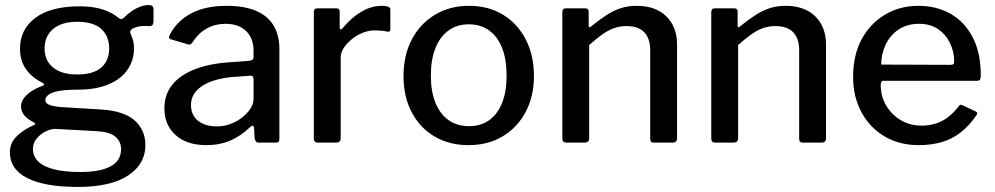

<svg xmlns="http://www.w3.org/2000/svg" viewBox="-20 -563 3928 758"><path d="M567 -543Q577 -543 581.5 -539Q586 -535 586 -525V-480Q586 -469 581.5 -464Q577 -459 566 -460Q550 -461 538 -460Q526 -459 515 -455Q490 -447 495 -432Q499 -422 504 -407.5Q509 -393 509 -371Q509 -327 485 -290Q461 -253 411 -231Q361 -209 285 -209Q238 -209 210.5 -203.5Q183 -198 171 -188.5Q159 -179 159 -169Q159 -154 178.5 -147.5Q198 -141 242 -139L375 -131Q468 -126 511 -88Q554 -50 554 10Q554 85 485.5 130Q417 175 288 175Q156 175 87.5 140Q19 105 19 38Q19 3 44 -23Q69 -49 113 -69Q125 -74 113 -80Q91 -91 77 -106.5Q63 -122 63 -144Q63 -160 73.5 -174.5Q84 -189 103 -202Q122 -215 148 -224Q153 -226 154 -229Q155 -232 148 -236Q104 -258 81.5 -291.5Q59 -325 59 -371Q59 -447 119.5 -492.5Q180 -538 294 -538Q347 -538 384.5 -526Q422 -514 447 -493Q453 -488 459 -488Q465 -488 470 -494Q482 -506 498 -517.5Q514 -529 532 -536Q550 -543 567 -543ZM285 -269Q349 -269 380 -296.5Q411 -324 411 -371Q411 -420 380 -448.5Q349 -477 285 -477Q223 -477 189.5 -448.5Q156 -420 156 -371Q156 -324 189.5 -296.5Q223 -269 285 -269ZM201 -54Q183 -55 162 -45Q141 -35 125.5 -17Q110 1 110 25Q110 53 130 73.5Q150 94 191.5 105Q233 116 298 116Q376 116 417 93.5Q458 71 458 26Q458 -4 436 -23Q414 -42 364 -45Z M966 -60Q931 -26 889 -8Q847 10 795 10Q717 10 673 -30Q629 -70 629 -135Q629 -190 660.5 -229Q692 -268 753 -291Q814 -314 901 -318L965 -323Q972 -324 976.5 -327Q981 -330 981 -338V-363Q981 -412 951.5 -440.5Q922 -469 870 -469Q830 -469 797 -451Q764 -433 739 -395Q735 -390 732 -388Q729 -386 722 -388L654 -408Q649 -410 647.5 -413.5Q646 -417 651 -427Q679 -481 735.5 -510.5Q792 -540 874 -540Q946 -540 992.5 -519.5Q1039 -499 1061 -460.5Q1083 -422 1083 -370V-17Q1083 -7 1080 -3.5Q1077 0 1068 0H1001Q993 0 989.5 -5.5Q986 -11 985 -20L983 -58Q981 -74 966 -60ZM981 -249Q981 -266 967 -264L913 -260Q873 -258 840 -249.5Q807 -241 783.5 -227Q760 -213 747 -193.5Q734 -174 734 -148Q734 -109 761.5 -86.5Q789 -64 836 -64Q866 -64 892.5 -74.5Q919 -85 938 -101Q959 -118 970 -136Q981 -154 981 -171V-249Z M1235 0Q1227 0 1223 -4Q1219 -8 1219 -16V-515Q1219 -530 1232 -530H1309Q1321 -530 1321 -517V-454Q1321 -448 1324.5 -447Q1328 -446 1332 -451Q1357 -481 1382.5 -500.5Q1408 -520 1434 -530Q1460 -540 1486 -540Q1521 -540 1521 -526V-448Q1521 -436 1510 -438Q1498 -441 1484.5 -442Q1471 -443 1457 -443Q1436 -443 1413 -434Q1390 -425 1370.5 -409.5Q1351 -394 1338 -375Q1325 -356 1325 -336V-17Q1325 0 1306 0H1235Z M1830 10Q1753 10 1695 -24.5Q1637 -59 1605 -120.5Q1573 -182 1573 -262Q1573 -345 1606 -407.5Q1639 -470 1697.5 -505Q1756 -540 1831 -540Q1909 -540 1966.5 -504.5Q2024 -469 2056 -406.5Q2088 -344 2088 -263Q2088 -183 2055.5 -121.5Q2023 -60 1965 -25Q1907 10 1830 10ZM1832 -65Q1879 -65 1912 -89Q1945 -113 1962.5 -157.5Q1980 -202 1980 -265Q1980 -328 1962.5 -373Q1945 -418 1911.5 -442.5Q1878 -467 1831 -467Q1784 -467 1750.5 -442.5Q1717 -418 1699 -373Q1681 -328 1681 -265Q1681 -202 1699 -157.5Q1717 -113 1750.5 -89Q1784 -65 1832 -65Z M2216 0Q2200 0 2200 -16V-515Q2200 -530 2213 -530H2292Q2304 -530 2304 -517V-462Q2304 -457 2306.5 -455.5Q2309 -454 2314 -459Q2345 -484 2373 -502.5Q2401 -521 2430 -530.5Q2459 -540 2493 -540Q2569 -540 2611 -498Q2653 -456 2653 -387V-18Q2653 0 2636 0H2562Q2554 0 2550.5 -3.5Q2547 -7 2547 -16V-366Q2547 -410 2524 -435Q2501 -460 2453 -460Q2426 -460 2403 -451.5Q2380 -443 2357 -426.5Q2334 -410 2306 -385V-17Q2306 0 2287 0H2216Z M2804 0Q2788 0 2788 -16V-515Q2788 -530 2801 -530H2880Q2892 -530 2892 -517V-462Q2892 -457 2894.5 -455.5Q2897 -454 2902 -459Q2933 -484 2961 -502.5Q2989 -521 3018 -530.5Q3047 -540 3081 -540Q3157 -540 3199 -498Q3241 -456 3241 -387V-18Q3241 0 3224 0H3150Q3142 0 3138.5 -3.5Q3135 -7 3135 -16V-366Q3135 -410 3112 -435Q3089 -460 3041 -460Q3014 -460 2991 -451.5Q2968 -443 2945 -426.5Q2922 -410 2894 -385V-17Q2894 0 2875 0H2804Z M3457 -228Q3457 -183 3478.5 -146.5Q3500 -110 3536.5 -88.5Q3573 -67 3618 -67Q3664 -67 3700 -86Q3736 -105 3766 -145Q3769 -149 3772 -149.5Q3775 -150 3781 -147L3832 -123Q3843 -118 3834 -107Q3806 -66 3772.5 -40Q3739 -14 3698 -2Q3657 10 3607 10Q3531 10 3473 -24Q3415 -58 3381.5 -119Q3348 -180 3348 -259Q3348 -346 3382 -408.5Q3416 -471 3474.5 -505.5Q3533 -540 3605 -540Q3679 -540 3734.5 -507.5Q3790 -475 3821 -414Q3852 -353 3852 -266Q3852 -257 3850 -250.5Q3848 -244 3837 -244H3467Q3462 -244 3459.5 -239.5Q3457 -235 3457 -228ZM3730 -307Q3741 -307 3744 -310Q3747 -313 3747 -321Q3747 -359 3730.5 -393Q3714 -427 3683.5 -448Q3653 -469 3608 -469Q3561 -469 3527.5 -446.5Q3494 -424 3476.5 -387Q3459 -350 3459 -308Z"/></svg>

Font: Libre Franklin Thin Medium
Style: Regular
Weight: 500
Version: Version 3.000